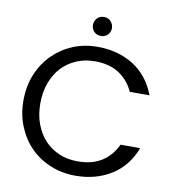

<svg xmlns="http://www.w3.org/2000/svg" viewBox="-94 -956 959 1045"><g transform="rotate(10 386.0 -433.0)"><path d="M43 -349.1Q43 -427.7 69.8 -493.2Q96.7 -558.6 144 -606Q191.9 -653.8 254.9 -680.2Q318.4 -706.1 391.1 -706.1Q504.9 -706.1 590.8 -651.9Q675.3 -597.7 713.9 -495.1H605Q577.1 -556.2 522.9 -591.8Q469.2 -626 391.1 -626Q334.5 -626 290 -606.9Q242.2 -586.4 209 -551.8Q176.3 -517.6 155.8 -464.8Q136.2 -412.6 136.2 -349.1Q136.2 -284.7 155.8 -233.9Q176.3 -181.2 209 -147Q242.2 -112.3 290 -91.8Q333.5 -73.2 391.1 -73.2Q469.7 -73.2 522.9 -106.9Q576.7 -140.6 605 -203.1H713.9Q674.8 -100.6 590.8 -47.9Q505.9 5.9 391.1 5.9Q318.4 5.9 254.9 -20Q191.4 -45.4 144 -92.8Q97.2 -139.6 69.8 -206.1Q43 -270 43 -349.1ZM344.2 -818.8Q344.2 -839.8 358.9 -856.9Q374 -872.1 397 -872.1Q418.9 -872.1 434.1 -856.9Q449.2 -839.4 449.2 -818.8Q449.2 -797.4 434.1 -782.2Q418.9 -767.1 397 -767.1Q374 -767.1 358.9 -782.2Q344.2 -796.9 344.2 -818.8Z"/></g></svg>

Font: PoppinsZ
Style: Regular
Weight: 400
Designer: Ninad Kale (Devanagari), Jonny Pinhorn (Latin)
Foundry: Indian Type Foundry
Version: Version 3.002;FEAKit 1.0